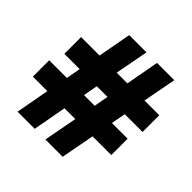

<svg xmlns="http://www.w3.org/2000/svg" viewBox="-184 -872 1030 1030"><g transform="rotate(45 331.0 -357.0)"><path d="M509 -397H644V-524H532L568 -714H437L402 -524H321L357 -714H226L191 -524H51V-397H167L152 -315H18V-191H128L93 0H223L258 -191H340L304 0H435L471 -191H613V-315H494ZM282 -315 297 -397H378L363 -315Z"/></g></svg>

Font: Noto Sans Thai Looped Black
Style: Regular
Weight: 900
Designer: Sasikarn Vongin, Ben Mitchell
Foundry: The Fontpad Ltd
Version: Version 1.001